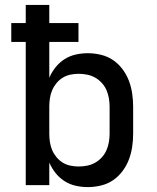

<svg xmlns="http://www.w3.org/2000/svg" viewBox="-20 -755 640 783"><path d="M338 8Q313 8 288.5 2.5Q264 -3 243 -16.5Q222 -30 206.5 -49.5Q191 -69 181 -92V0H85V-584H26V-661H85V-735H181V-661H300V-584H181V-438Q191 -461 206.5 -480.5Q222 -500 243 -513.5Q264 -527 288.5 -532.5Q313 -538 338 -538Q365 -538 392 -531.5Q419 -525 441 -510Q463 -495 479.5 -473Q496 -451 505.5 -426Q515 -401 519 -374Q523 -347 523 -320V-210Q523 -183 519 -156Q515 -129 505.5 -104Q496 -79 479.5 -57Q463 -35 441 -20Q419 -5 392 1.5Q365 8 338 8ZM301 -76Q318 -76 335.5 -79.5Q353 -83 368 -91.5Q383 -100 395 -113Q407 -126 414 -142Q421 -158 424 -175.5Q427 -193 427 -210V-320Q427 -337 424 -354.5Q421 -372 414 -388Q407 -404 395 -417Q383 -430 368 -438.5Q353 -447 335.5 -450.5Q318 -454 301 -454Q284 -454 267 -450.5Q250 -447 235.5 -438Q221 -429 210 -415.5Q199 -402 192.5 -386.5Q186 -371 183.5 -354Q181 -337 181 -320V-210Q181 -193 183.5 -176Q186 -159 192.5 -143.5Q199 -128 210 -114.5Q221 -101 235.5 -92Q250 -83 267 -79.5Q284 -76 301 -76Z"/></svg>

Font: Iosevka Curly Medium Extended
Style: Regular
Weight: 500
Width: 7
Monospace: yes
Designer: Belleve Invis
Foundry: Belleve Invis
Version: Version 11.1.0; ttfautohint (v1.8.3)